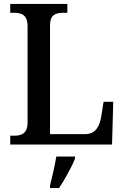

<svg xmlns="http://www.w3.org/2000/svg" viewBox="-20 -734 631 975"><path d="M32 0H549L555 -217H506L494 -142C486 -93 465 -53 414 -53H234V-605C234 -659 262 -669 302 -669H322V-714H32V-669H51C89 -669 120 -659 120 -601V-113C120 -55 89 -45 52 -45H32ZM234 208V221H280C308 179 345 113 361 71V61H266C258 108 245 165 234 208Z"/></svg>

Font: Noto Serif Bengali SemiCondensed
Style: Regular
Weight: 400
Width: 4
Designer: Juan Bruce, Universal Thirst, Indian Type Foundry and the Monotype Design Team.
Foundry: Monotype Imaging Inc.
Version: Version 2.003